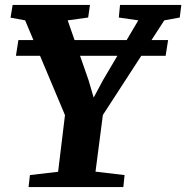

<svg xmlns="http://www.w3.org/2000/svg" viewBox="-20 -763 760 783"><path d="M96.5 0 102 -49 217 -62.5 245 -293.5 82.5 -680 23 -691 31.5 -743H347L339.5 -691.5L256 -680L341 -436.5L362 -365L400 -436L544 -680L464.5 -691.5L469.5 -743H719.5L713 -691.5L650 -680L399.5 -294L369.5 -63L488 -49L483 0ZM665.5 -599.5 655.5 -535.5H45L55 -599.5Z"/></svg>

Font: Merriweather ExtraBold
Style: Italic
Weight: 800
Italic angle: -7.8°
Version: Version 2.101